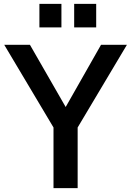

<svg xmlns="http://www.w3.org/2000/svg" viewBox="-20 -974 679 994"><path d="M382 -314 637 -742H503L320 -420L135 -742H2L257 -314V0H382ZM298 -832V-954H184V-832ZM478 -832V-954H364V-832Z"/></svg>

Font: Morrison SemiBold
Style: Regular
Weight: 600
Designer: Pablo Impallari, Rodrigo Fuenzalida (Modified by Dan O. Williams)
Version: Version 0.030; ttfautohint (v1.8.1)